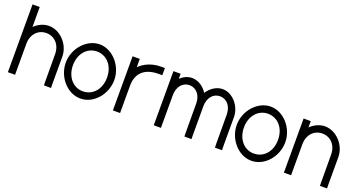

<svg xmlns="http://www.w3.org/2000/svg" viewBox="-45 -1362 3740 2010"><g transform="rotate(20 1825.0 -357.0)"><path d="M540 -20 541 21H462L461 -19L460 -326C460 -430 393 -502 300 -503C207 -503 140 -430 140 -326V-286V-20V20H60V-20V-286V-326V-695V-735H140V-695V-512.6C183.4 -555.4 240.4 -582.5 300 -583C427 -583 541 -461 540 -326Z M595 -282C595 -441 721 -582 865 -583C1010 -583 1136 -440 1135 -282C1135 -122 1011 21 865 20C720 20 595 -122 595 -282ZM675 -282C675 -152 757 -59 865 -60C974 -60 1056 -151 1055 -282C1055 -411 975 -502 865 -503C756 -503 675 -411 675 -282Z M1310 -490C1368.7 -549.8 1454.5 -583 1550 -583H1590V-503H1550C1402.6 -503 1311 -432.5 1310 -286.8V-282V-242V-20V20H1230V-20V-242V-282C1230 -283.3 1230 -284.6 1230 -285.9V-543V-583H1310V-543Z M2065.3 -479.5C2104.4 -540.3 2167.5 -582.4 2235 -583C2347 -583 2446 -468 2445 -345V-20L2446 21H2367L2366 -19L2365 -345C2365 -439 2311 -502 2235 -503C2159.5 -503 2105.7 -439.8 2105 -346.8L2105 -345V-305V-20L2106 21H2027L2026 -19L2025.1 -305H2025V-345C2025 -439 1971 -502 1895 -503C1819 -503 1765 -439 1765 -345V-305V-20V20H1685V-20V-305V-345V-543V-583H1765V-543V-527.3C1801.4 -561.3 1847.1 -582.6 1895 -583C1963.1 -583 2026.4 -540.5 2065.3 -479.5Z M2500 -282C2500 -441 2626 -582 2770 -583C2915 -583 3041 -440 3040 -282C3040 -122 2916 21 2770 20C2625 20 2500 -122 2500 -282ZM2580 -282C2580 -152 2662 -59 2770 -60C2879 -60 2961 -151 2960 -282C2960 -411 2880 -502 2770 -503C2661 -503 2580 -411 2580 -282Z M3215 -512.6C3258.4 -555.4 3315.4 -582.5 3375 -583C3502 -583 3616 -461 3615 -326V-20L3616 21H3537L3536 -19L3535 -326C3535 -430 3468 -502 3375 -503C3282 -503 3215 -430 3215 -326V-286V-20V20H3135V-20V-286V-326V-543V-583H3215V-543Z"/></g></svg>

Font: Nordica Plus
Style: NordicaClassicLight
Weight: 300
Version: Version 1.01